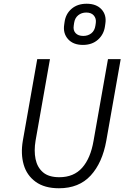

<svg xmlns="http://www.w3.org/2000/svg" viewBox="-20 -996 690 1026"><path d="M179 -680H247L170 -244Q161 -190 170 -146Q179 -102 209.5 -75.5Q240 -49 297 -49Q374 -49 419 -99.5Q464 -150 480 -244L557 -680H625L548 -244Q527 -126 464.5 -58Q402 10 295 10Q218 10 170.5 -24.5Q123 -59 106.5 -116.5Q90 -174 102 -244ZM543 -870 541 -856Q535 -812 503.5 -784Q472 -756 423 -756Q371 -756 343.5 -787Q316 -818 323 -864L325 -878Q331 -922 362.5 -949Q394 -976 443 -976Q495 -976 522.5 -946Q550 -916 543 -870ZM492 -874Q495 -897 481.5 -913Q468 -929 441 -929Q416 -929 398 -914.5Q380 -900 376 -873L374 -859Q370 -834 384 -819Q398 -804 425 -804Q450 -804 468 -818Q486 -832 490 -860Z"/></svg>

Font: Inria Sans Light
Style: Italic
Weight: 300
Italic angle: -10°
Designer: Black Foundry Team
Foundry: Black Foundry
Version: Version 1.2; ttfautohint (v1.8.3)